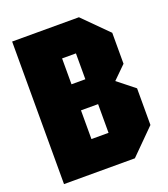

<svg xmlns="http://www.w3.org/2000/svg" viewBox="-130 -793 777 886"><g transform="rotate(-20 259.0 -350.0)"><path d="M222 -421H290V-548H222ZM222 -152H306V-293H222ZM480 -580V-428L417 -366L500 -300V-120L380 0H32V-700H360Z"/></g></svg>

Font: Tektur Condensed ExtraBold
Style: Regular
Weight: 800
Width: 3
Designer: Adam Jagosz
Foundry: Adam Jagosz
Version: Version 1.005;gftools[0.9.30]